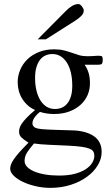

<svg xmlns="http://www.w3.org/2000/svg" viewBox="-20 -701 540 938"><path d="M481.9 -407.7Q481.9 -405.3 481 -398.7Q480 -392.1 477.5 -388.7Q475.1 -386.7 470.9 -386Q466.8 -385.3 461.9 -384.8Q456.5 -384.3 450.2 -384.8H393.1Q405.8 -367.7 412.6 -345.5Q419.4 -323.2 419.4 -295.4Q419.9 -264.6 408.2 -237.3Q396.5 -210 373.8 -189.2Q351.1 -168.5 318.4 -156.2Q285.6 -144 243.7 -144Q226.6 -144 209.5 -146.5Q192.4 -148.9 175.3 -154.3Q165.5 -147 156.7 -137.2Q147.9 -127.4 143.1 -117.4Q138.2 -107.4 138.4 -97.9Q138.7 -88.4 146 -81.5Q148.9 -78.6 153.1 -76.7Q157.2 -74.7 164.6 -73Q171.9 -71.3 183.6 -70.1Q195.3 -68.8 213.6 -68.1Q231.9 -67.4 258.1 -66.4Q284.2 -65.4 320.3 -64.5Q329.1 -64.5 344 -63.7Q358.9 -63 376.5 -59.8Q394 -56.6 411.6 -50Q429.2 -43.5 443.8 -32Q458.5 -20.5 467.5 -2.4Q476.6 15.6 476.6 41.5Q476.6 75.2 457.5 106.7Q438.5 138.2 404.8 162.8Q371.1 187.5 325.4 202.1Q279.8 216.8 226.1 216.8Q189 216.8 153.6 208.5Q118.2 200.2 90.8 187Q63.5 173.8 46.6 157Q29.8 140.1 29.8 123Q29.8 113.3 33.9 102.1Q38.1 90.8 48.1 76.2Q58.1 61.5 75.4 42Q92.8 22.5 119.1 -3.9Q96.7 -18.1 85 -29.3Q73.2 -40.5 73.2 -57.6Q73.2 -66.4 75.9 -75.9Q78.6 -85.4 86.9 -97.7Q95.2 -109.9 110.6 -126Q126 -142.1 151.4 -163.6Q129.9 -172.9 114 -187.7Q98.1 -202.6 87.4 -220.5Q76.7 -238.3 71.5 -258.5Q66.4 -278.8 66.4 -299.3Q66.4 -330.6 78.6 -359.6Q90.8 -388.7 113.5 -410.9Q136.2 -433.1 169.4 -446.5Q202.6 -460 244.1 -460Q272.9 -460 293.5 -454.6Q314 -449.2 331.3 -443.1Q348.6 -437 366.2 -431.6Q383.8 -426.3 406.7 -426.3Q421.9 -426.3 431.9 -427Q441.9 -427.7 449.2 -428.2Q456.5 -428.7 462.4 -428.7Q468.8 -428.7 475.6 -427.2Q481.9 -425.8 481.9 -407.7ZM333 -282.7Q333 -317.4 326.4 -345.7Q319.8 -374 307.1 -394.3Q294.4 -414.6 276.6 -425.8Q258.8 -437 235.8 -437Q218.3 -437 202.9 -430.4Q187.5 -423.8 176 -409.4Q164.6 -395 158 -373Q151.4 -351.1 151.4 -320.3Q151.4 -287.1 158 -259.3Q164.6 -231.4 177 -211.2Q189.5 -190.9 207.5 -179.7Q225.6 -168.5 249 -168.5Q266.6 -168.5 282 -175Q297.4 -181.6 308.8 -195.6Q320.3 -209.5 326.7 -231Q333 -252.4 333 -282.7ZM440.9 59.6Q440.9 47.9 435.8 39.3Q430.7 30.8 416.7 25.1Q402.8 19.5 378.7 16.1Q354.5 12.7 315.9 10.7Q260.7 8.3 218.3 6.3Q175.8 4.4 146 0Q125 24.4 112.5 43.7Q100.1 63 100.1 85.4Q100.1 101.1 112.3 114Q124.5 127 147 136.5Q169.4 146 200.4 151.4Q231.4 156.7 269 156.7Q313 156.7 345.2 148.2Q377.4 139.6 398.7 125.7Q419.9 111.8 430.4 94.5Q440.9 77.1 440.9 59.6ZM389.2 -649.4Q389.2 -635.3 376.7 -623Q364.3 -610.8 348.6 -600.6L204.1 -508.8H164.1L302.7 -648.4Q315.4 -661.6 331.3 -671.4Q347.2 -681.2 363.3 -681.2Q367.2 -681.2 371.6 -678.2Q376 -675.3 379.9 -670.4Q383.8 -665.5 386.5 -659.9Q389.2 -654.3 389.2 -649.4Z"/></svg>

Font: Doulos SIL Eur
Style: Regular
Weight: 400
Designer: Walt Agee, Victor Gaultney, Peter Martin, Debbi Hosken, Becca Hirsbrunner
Foundry: SIL International
Version: Version 5.000